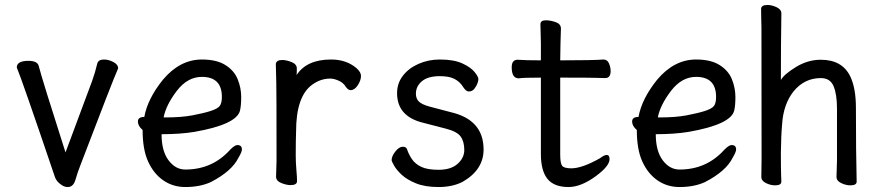

<svg xmlns="http://www.w3.org/2000/svg" viewBox="-20 -733 3540 777"><path d="M253.9 23.9Q241.2 23.9 230 16.1Q208 2 202.1 -17.1Q66.9 -416 47.9 -460Q47.9 -486.8 95.2 -486.8Q129.9 -486.8 136.2 -467.8Q150.9 -410.2 245.1 -116.2L353 -405.8Q365.2 -439.9 374 -477.1Q378.9 -492.2 400.9 -492.2Q418.9 -492.2 438.5 -482.2Q458 -472.2 458 -456.1Q435.1 -404.8 305.2 -64Q293.9 -35.2 285.4 -5.6Q276.9 23.9 253.9 23.9Z M730 23.9Q680.2 23.9 641.1 -2.9Q602.1 -29.8 579.6 -78.9Q557.1 -127.9 557.1 -207Q538.1 -223.1 538.1 -241.2Q538.1 -259.8 564 -259.8Q577.1 -333 639.2 -410.2Q708 -492.2 796.9 -492.2Q856.9 -492.2 892.6 -469.5Q928.2 -446.8 942.1 -411.9Q956.1 -377 956.1 -339.8Q956.1 -306.2 951.2 -285.2Q937 -229 766.1 -199.2Q709 -189.9 633.8 -189.9Q633.8 -122.1 661.9 -84.5Q689.9 -46.9 730 -46.9Q839.8 -46.9 912.1 -127.9Q930.2 -146 940.9 -146Q959 -146 959 -127.9Q959 -118.2 944.8 -94.2Q918 -40 833 3.9Q789.1 23.9 730 23.9ZM642.1 -257.8H649.9Q714.8 -257.8 759.5 -266.4Q804.2 -274.9 832.5 -283.9Q860.8 -293 869.4 -304.4Q877.9 -315.9 877.9 -340.8Q877.9 -421.9 796.9 -421.9Q738.8 -421.9 695.3 -365Q651.9 -308.1 642.1 -257.8Z M1155.8 16.1Q1139.2 16.1 1118.2 7.6Q1097.2 -1 1097.2 -18.1L1099.1 -81.1Q1099.1 -377.9 1098.1 -397.9Q1096.2 -454.1 1096.2 -474.1Q1098.1 -490.2 1122.1 -490.2Q1139.2 -490.2 1160.2 -481.7Q1181.2 -473.1 1181.2 -456.1Q1181.2 -436 1180.2 -429.2Q1221.2 -492.2 1319.8 -492.2Q1381.8 -492.2 1422.9 -457Q1440.9 -440.9 1440.9 -425.8Q1440.9 -408.2 1428 -388.2Q1415 -368.2 1398.9 -368.2Q1389.2 -368.2 1379.9 -380.9Q1370.1 -397.9 1350.6 -406.5Q1331.1 -415 1316.9 -415Q1276.9 -415 1243.2 -390.1Q1178.2 -342.8 1178.2 -201.2Q1176.8 -163.1 1176.8 -106Q1176.8 -75.2 1179.4 -46.1Q1182.1 -17.1 1182.1 0Q1182.1 16.1 1155.8 16.1Z M1754.9 23.9Q1700.2 23.9 1663.6 9Q1627 -5.9 1606 -25.4Q1585 -44.9 1575 -62.5Q1564.9 -80.1 1564.9 -85Q1564.9 -101.1 1580.1 -120.1Q1595.2 -139.2 1609.9 -139.2Q1625 -139.2 1627.9 -127Q1634.8 -106.9 1647.5 -88.4Q1660.2 -69.8 1684.6 -57.9Q1709 -45.9 1754.9 -45.9Q1805.2 -45.9 1832 -70.1Q1858.9 -94.2 1858.9 -126Q1858.9 -160.2 1844 -180.7Q1829.1 -201.2 1783.4 -212.6Q1737.8 -224.1 1693.8 -235.8Q1586.9 -261.2 1586.9 -356Q1586.9 -396 1610.4 -426.5Q1633.8 -457 1673.8 -474.6Q1713.9 -492.2 1759.8 -492.2Q1816.9 -492.2 1851.6 -476.1Q1886.2 -460 1901.1 -440.9Q1916 -421.9 1916 -413.1Q1916 -405.8 1912.1 -395.3Q1908.2 -384.8 1899.7 -373.8Q1891.1 -362.8 1877 -362.8Q1866.2 -362.8 1855 -379.9Q1832 -417 1788.1 -422.9Q1773.9 -424.8 1759.8 -424.8Q1711.9 -424.8 1687.5 -404.3Q1663.1 -383.8 1663.1 -354Q1663.1 -335 1674.1 -323Q1685.1 -311 1717.8 -301.8L1805.2 -278.8Q1937 -248 1937 -127.9Q1937 -45.9 1852.1 2.9Q1811 23.9 1754.9 23.9Z M2280.8 23.9Q2222.2 23.9 2195.6 -9Q2168.9 -42 2168.9 -109.9V-418.9Q2097.2 -418.9 2079.1 -416Q2050.8 -416 2050.8 -460.9Q2050.8 -491.2 2075.2 -491.2Q2105 -488.8 2168.9 -488.8V-559.1Q2167 -615.2 2167 -634.8Q2167 -650.9 2189 -650.9Q2207 -650.9 2228.5 -643.6Q2250 -636.2 2250 -617.2Q2248 -563 2247.1 -488.8Q2382.8 -488.8 2421.9 -492.2Q2438 -492.2 2444.6 -476.1Q2451.2 -460 2451.2 -445.8Q2451.2 -417 2429.2 -417Q2409.2 -417 2390.1 -418Q2371.1 -418.9 2247.1 -418.9V-107.9Q2247.1 -71.8 2255.1 -61.8Q2263.2 -51.8 2292 -51.8Q2335.9 -51.8 2408.2 -92.8Q2425.8 -106 2435.1 -106Q2446.8 -106 2446.8 -88.9Q2446.8 -61 2391.1 -20Q2331.1 23.9 2280.8 23.9Z M2730 23.9Q2680.2 23.9 2641.1 -2.9Q2602.1 -29.8 2579.6 -78.9Q2557.1 -127.9 2557.1 -207Q2538.1 -223.1 2538.1 -241.2Q2538.1 -259.8 2564 -259.8Q2577.1 -333 2639.2 -410.2Q2708 -492.2 2796.9 -492.2Q2856.9 -492.2 2892.6 -469.5Q2928.2 -446.8 2942.1 -411.9Q2956.1 -377 2956.1 -339.8Q2956.1 -306.2 2951.2 -285.2Q2937 -229 2766.1 -199.2Q2709 -189.9 2633.8 -189.9Q2633.8 -122.1 2661.9 -84.5Q2689.9 -46.9 2730 -46.9Q2839.8 -46.9 2912.1 -127.9Q2930.2 -146 2940.9 -146Q2959 -146 2959 -127.9Q2959 -118.2 2944.8 -94.2Q2918 -40 2833 3.9Q2789.1 23.9 2730 23.9ZM2642.1 -257.8H2649.9Q2714.8 -257.8 2759.5 -266.4Q2804.2 -274.9 2832.5 -283.9Q2860.8 -293 2869.4 -304.4Q2877.9 -315.9 2877.9 -340.8Q2877.9 -421.9 2796.9 -421.9Q2738.8 -421.9 2695.3 -365Q2651.9 -308.1 2642.1 -257.8Z M3116.2 17.1Q3099.1 17.1 3080.1 8.1Q3061 -1 3061 -17.1L3062 -87.9Q3062 -600.1 3061.5 -621.1Q3061 -642.1 3060.5 -664.6Q3060.1 -687 3060.1 -696.8Q3060.1 -712.9 3085.9 -712.9Q3103 -712.9 3122.6 -703.9Q3142.1 -694.8 3142.1 -679.2Q3140.1 -546.9 3140.1 -409.2Q3152.8 -432.1 3200.9 -461.7Q3249 -491.2 3301.8 -491.2Q3388.2 -491.2 3420.9 -423.8Q3443.8 -376 3443.8 -296.9Q3443.8 -118.2 3446.8 2Q3446.8 17.1 3420.9 17.1Q3403.8 17.1 3384.5 8.1Q3365.2 -1 3365.2 -17.1L3367.2 -84V-293Q3367.2 -351.1 3353.5 -384Q3339.8 -417 3301.8 -417Q3235.8 -417 3191.9 -363.8Q3149.9 -311 3145 -229Q3141.1 -187 3140.1 -115.2Q3140.1 -55.2 3141.1 -22.9L3142.1 2Q3142.1 17.1 3116.2 17.1Z"/></svg>

Font: LXGW WenKai Mono GB Screen
Style: Regular
Weight: 400
Monospace: yes
Designer: LXGW / Fontworks Inc.
Foundry: LXGW / Fontworks Inc.
Version: Version 1.510;January 18,2025